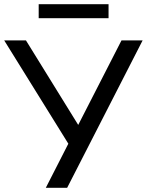

<svg xmlns="http://www.w3.org/2000/svg" viewBox="-24 -898 702 918"><path d="M195 0 313 -231 312 -196 -4 -705H100L356 -291H345L557 -705H658L297 0ZM161 -811V-878H495V-811Z"/></svg>

Font: Nunito Sans 10pt Medium
Style: Regular
Weight: 500
Designer: Vernon Adams
Foundry: Vernon Adams
Version: Version 3.101;gftools[0.9.27]